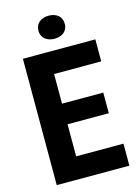

<svg xmlns="http://www.w3.org/2000/svg" viewBox="-136 -997 769 1070"><g transform="rotate(-15 249.0 -462.0)"><path d="M254 -791C298 -791 330 -815 330 -857C330 -900 298 -924 254 -924C211 -924 178 -900 178 -857C178 -815 211 -791 254 -791ZM54 0H473V-127H200V-312H438V-431H200V-602H472V-729H54Z"/></g></svg>

Font: Mona Sans SemiCondensed
Style: Bold
Weight: 700
Width: 4
Designer: Deni Anggara
Foundry: GitHub
Version: Version 2.000